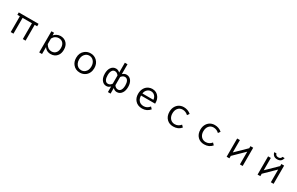

<svg xmlns="http://www.w3.org/2000/svg" viewBox="338 -3044 8323 5376"><g transform="rotate(30 4500.0 -355.5)"><path d="M180.2 -564.9H820.3V-485.8H740.2V24.9H651.4V-485.8H349.1V24.9H260.3V-485.8H180.2Z M1321.8 -564.9V-480Q1359.4 -524.4 1409.7 -549.8Q1466.8 -579.1 1527.8 -579.1Q1654.8 -579.1 1730 -494.1Q1797.9 -417.5 1797.9 -289.6Q1797.9 -175.8 1745.1 -102.1Q1671.4 1 1530.3 1Q1451.2 1 1389.6 -40Q1352.1 -65.9 1326.7 -106V119.1H1235.8V-564.9ZM1326.7 -202.1Q1398.9 -75.2 1515.6 -75.2Q1614.3 -75.2 1664.6 -149.9Q1701.7 -204.6 1701.7 -291Q1701.7 -382.3 1659.2 -437.5Q1608.4 -502.9 1512.2 -502.9Q1459.5 -502.9 1411.6 -474.6Q1358.9 -443.4 1326.7 -382.8Z M2501.5 -580.1Q2622.1 -580.1 2705.6 -498Q2793.9 -411.6 2793.9 -270.5Q2793.9 -188 2763.7 -122.1Q2724.6 -37.6 2645 5.9Q2579.1 42 2499.5 42Q2356 42 2272 -64Q2206.1 -147 2206.1 -270.5Q2206.1 -431.6 2318.4 -519Q2397 -580.1 2501.5 -580.1ZM2499 -504.9Q2409.7 -504.9 2351.6 -430.7Q2301.3 -366.7 2301.3 -269Q2301.3 -199.7 2327.1 -146.5Q2351.6 -95.2 2396 -65.9Q2442.9 -35.2 2500.5 -35.2Q2570.3 -35.2 2623.5 -80.6Q2698.7 -145.5 2698.7 -269.5Q2698.7 -374.5 2640.6 -440.4Q2583.5 -504.9 2499 -504.9Z M3457 -830.1H3543V-511.2Q3603 -565.9 3669.4 -565.9Q3766.6 -565.9 3824.7 -483.9Q3877 -409.2 3877 -286.1Q3877 -166 3826.2 -90.8Q3767.6 -3.9 3669.4 -3.9Q3596.2 -3.9 3543 -62V119.1H3457V-62Q3403.8 -3.9 3330.1 -3.9Q3256.8 -3.9 3202.6 -55.7Q3123 -132.8 3123 -286.1Q3123 -403.3 3170.4 -476.6Q3228.5 -565.9 3331.1 -565.9Q3396.5 -565.9 3457 -511.2ZM3457 -417Q3406.7 -487.8 3336.4 -487.8Q3277.3 -487.8 3244.6 -431.2Q3213.9 -377.9 3213.9 -285.6Q3213.9 -200.2 3239.7 -147.5Q3272.5 -81.1 3336.9 -81.1Q3411.1 -81.1 3457 -152.8ZM3543 -417V-152.8Q3588.9 -81.1 3663.1 -81.1Q3719.7 -81.1 3752.4 -133.3Q3786.1 -188 3786.1 -285.2Q3786.1 -371.1 3759.8 -423.3Q3727.1 -487.8 3663.6 -487.8Q3592.3 -487.8 3543 -417Z M4763.7 -260.3H4309.1Q4311 -167.5 4352.5 -112.3Q4408.7 -37.6 4515.6 -37.6Q4628.4 -37.6 4705.1 -135.3L4761.7 -75.2Q4664.6 41.5 4511.2 41.5Q4358.4 41.5 4276.4 -62.5Q4212.9 -143.1 4212.9 -264.6Q4212.9 -369.1 4258.8 -446.8Q4303.7 -522 4380.9 -556.6Q4434.6 -581.1 4495.1 -581.1Q4635.7 -581.1 4711.4 -468.8Q4763.7 -391.1 4763.7 -286.1ZM4668 -330.1Q4662.1 -402.3 4622.1 -448.2Q4572.3 -505.9 4493.2 -505.9Q4435.5 -505.9 4388.2 -469.2Q4325.7 -421.4 4313 -330.1Z M5771 -69.8Q5679.2 42 5518.6 42Q5391.6 42 5312 -35.6Q5224.1 -121.1 5224.1 -268.6Q5224.1 -378.4 5278.8 -459Q5329.1 -533.2 5413.1 -563.5Q5459.5 -580.1 5512.2 -580.1Q5646 -580.1 5745.1 -495.1L5697.3 -428.2Q5618.2 -502.9 5517.6 -502.9Q5419.9 -502.9 5364.7 -426.8Q5319.3 -364.7 5319.3 -269Q5319.3 -191.9 5350.6 -136.2Q5384.3 -76.7 5444.8 -51.3Q5481 -36.1 5522.9 -36.1Q5637.2 -36.1 5712.9 -129.9Z M6771 -69.8Q6679.2 42 6518.6 42Q6391.6 42 6312 -35.6Q6224.1 -121.1 6224.1 -268.6Q6224.1 -378.4 6278.8 -459Q6329.1 -533.2 6413.1 -563.5Q6459.5 -580.1 6512.2 -580.1Q6646 -580.1 6745.1 -495.1L6697.3 -428.2Q6618.2 -502.9 6517.6 -502.9Q6419.9 -502.9 6364.7 -426.8Q6319.3 -364.7 6319.3 -269Q6319.3 -191.9 6350.6 -136.2Q6384.3 -76.7 6444.8 -51.3Q6481 -36.1 6522.9 -36.1Q6637.2 -36.1 6712.9 -129.9Z M7241.2 -564.9H7330.1V-166L7670.4 -498V-564.9H7759.3V24.9H7670.4V-386.2L7330.1 -53.2V24.9H7241.2Z M8241.2 -564.9H8330.1V-166L8670.4 -498V-564.9H8759.3V24.9H8670.4V-386.2L8330.1 -53.2V24.9H8241.2ZM8668 -753.9Q8639.6 -618.2 8500 -618.2Q8360.8 -618.2 8332 -753.9H8402.3Q8418.9 -682.1 8500.5 -682.1Q8581.1 -682.1 8598.1 -753.9Z"/></g></svg>

Font: BIZ UDPGothic
Style: Regular
Weight: 400
Designer: TypeBank Co., Ltd.
Foundry: Morisawa Inc.
Version: Version 1.051